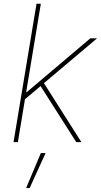

<svg xmlns="http://www.w3.org/2000/svg" viewBox="-20 -747 530 1009"><path d="M51.1 0 171.9 -727.3H194.6L117.5 -262.8H120.7L454.5 -545.5H490.1L210.9 -310L407.7 0H380.7L193.2 -294.7L111.2 -225.5L73.9 0ZM117.2 241.5 194.6 57.5H219.5L135.7 241.5Z"/></svg>

Font: Inter Thin  BETA
Style: Italic
Weight: 100
Italic angle: -9.39999°
Designer: Rasmus Andersson
Foundry: rsms
Version: Version 3.011;git-f93a4a705